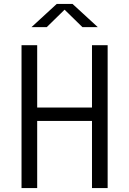

<svg xmlns="http://www.w3.org/2000/svg" viewBox="-20 -961 660 981"><path d="M170 0V-343H450V0H530V-730H450V-411.5H170V-730H90V0ZM141 -822.5H219L310 -911.5L401 -822.5H479.5L350.5 -941H270Z"/></svg>

Font: Monaspace Neon Light
Style: Regular
Weight: 300
Designer: Riley Cran & the Lettermatic Team
Foundry: Lettermatic
Version: Version 1.200 (Monaspace Neon)